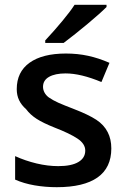

<svg xmlns="http://www.w3.org/2000/svg" viewBox="-20 -776 526 806"><path d="M43.5 -22V-120.6Q86.4 -101.1 133.5 -89.8Q180.7 -78.6 224.6 -78.6Q279.8 -78.6 308.8 -95.7Q337.9 -112.8 337.9 -144Q337.9 -172.4 305.4 -194.1Q272.9 -215.8 208.5 -240.7Q160.6 -259.8 133.8 -277.1Q106.9 -294.4 89.8 -317.4Q69.8 -335 60.1 -355.5Q50.3 -376 50.3 -401.9Q50.3 -474.1 104.2 -512.7Q158.2 -551.3 256.8 -551.3Q305.7 -551.3 349.9 -541.7Q394 -532.2 439.5 -512.2L405.8 -431.6Q319.3 -467.8 255.4 -467.8Q211.4 -467.8 186 -453.4Q160.6 -439 160.6 -411.6Q160.6 -399.4 166.7 -387.7Q172.9 -376 184.6 -367.2Q202.1 -355 225.1 -344.7Q248 -334.5 290 -318.4Q352.1 -294.4 384.3 -273.2Q416.5 -252 432.1 -221.2Q447.3 -191.9 447.3 -152.8Q447.3 -71.8 389.4 -31Q331.5 9.8 218.3 9.8Q169.9 9.8 124.8 2Q79.6 -5.9 43.5 -22ZM293 -755.9H427.2V-746.6Q400.9 -720.2 347.4 -675.5Q293.9 -630.9 247.1 -595.7H169.9V-606.4Q210 -649.4 243.4 -689.9Q276.9 -730.5 293 -755.9Z"/></svg>

Font: Viking Open Sans Light
Style: Bold
Weight: 600
Foundry: Ascender Corporation
Version: Version 2.001